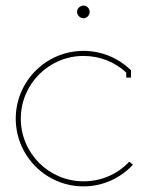

<svg xmlns="http://www.w3.org/2000/svg" viewBox="-20 -654 522 683"><path d="M277 9C347 9 409 -21 453 -68L440 -79C399 -35 341 -9 277 -9C154 -9 54 -109 54 -232C54 -355 154 -455 277 -455C336 -455 389 -433 429 -396V-378H446V-404L444 -406C400 -448 341 -473 277 -473C144 -473 36 -365 36 -232C36 -99 144 9 277 9ZM254 -612C254 -600 265 -589 277 -589C289 -589 299 -600 299 -612C299 -624 289 -634 277 -634C265 -634 254 -624 254 -612Z"/></svg>

Font: Rawengulk
Style: Light
Weight: 300
Version: Version 0.9